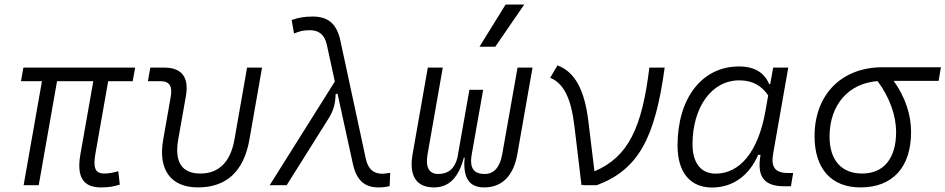

<svg xmlns="http://www.w3.org/2000/svg" viewBox="-20 -815 4161 845"><path d="M424.3 9.8C456.5 9.8 479.5 6.3 507.3 -2.4L500.5 -61.5C477.5 -54.7 458 -51.3 438.5 -51.3C397 -51.3 389.2 -78.6 400.4 -141.6L456.1 -457.5H564L574.7 -517.6H83L72.3 -457.5H164.6L84 0H150.4L231 -457.5H390.6L334 -136.7C315.9 -35.2 346.7 9.8 424.3 9.8Z M851.1 9.8C976.6 9.8 1053.2 -61 1077.6 -200.2L1133.3 -517.6H1067.4L1011.7 -200.2C994.1 -102.1 943.4 -51.3 861.8 -51.3C780.3 -51.3 747.1 -102.1 764.2 -200.2L797.9 -390.6C813 -475.1 780.8 -517.6 701.2 -517.6H641.6L630.9 -457.5H688.5C725.6 -457.5 739.7 -435.5 731.4 -389.2L698.2 -200.2C674.8 -68.4 731.4 9.8 851.1 9.8Z M1646.5 9.8C1664.1 9.8 1678.2 8.3 1694.8 3.9L1697.3 -54.2C1678.2 -51.8 1668.5 -50.3 1663.6 -50.3C1625 -50.3 1601.1 -68.8 1590.3 -114.7L1477.1 -640.6C1460.4 -713.4 1420.9 -742.2 1356 -742.2C1317.9 -742.2 1292 -736.8 1263.7 -727.1L1273.9 -667.5C1297.4 -677.2 1314 -682.1 1343.8 -682.1C1381.8 -682.1 1408.2 -664.1 1418.5 -617.7L1453.6 -456.1L1167 0H1241.7L1426.3 -293.9C1448.2 -329.1 1456.1 -358.9 1457 -400.4L1465.3 -403.3L1533.7 -90.8C1550.3 -19.5 1585.9 9.8 1646.5 9.8Z M2110.8 9.8C2189.9 9.8 2240.2 -41.5 2256.8 -136.7L2323.7 -517.6H2257.8L2190.4 -136.7C2180.7 -79.6 2153.8 -49.3 2113.3 -49.3C2066.4 -49.3 2047.4 -74.2 2054.7 -127.4L2106.4 -419.9H2045.9L1993.2 -121.6C1981.4 -72.3 1952.1 -49.3 1908.7 -49.3C1867.7 -49.3 1851.6 -79.6 1861.8 -136.7L1928.7 -517.6H1862.8L1795.9 -136.7C1779.3 -41.5 1811.5 9.8 1890.1 9.8C1955.1 9.8 1998.5 -32.7 2021.5 -121.6H2024.9C2016.6 -32.7 2044.4 9.8 2110.8 9.8ZM2090.3 -609.4H2159.7L2287.1 -794.9H2205.1Z M2539.1 0 2548.3 -2 2546.9 0H2606.9C2789.6 -68.8 2862.8 -206.5 2905.3 -517.6H2837.9C2805.7 -253.4 2746.1 -125 2596.2 -61L2569.8 -278.8C2553.2 -417.5 2511.7 -498 2433.6 -527.3L2401.4 -472.7C2461.4 -447.8 2493.7 -381.8 2508.3 -257.8Z M3369.6 -444.3H3365.7C3343.8 -494.1 3303.2 -522.5 3231.9 -522.5C3069.8 -522.5 2961.9 -383.3 2961.9 -174.3C2961.9 -57.1 3017.1 10.3 3113.8 10.3C3204.6 10.3 3277.3 -42 3316.9 -133.8H3327.1C3310.5 -36.6 3342.3 4.9 3433.6 4.9H3460.9L3470.7 -53.7H3447.8C3390.6 -53.7 3372.1 -80.1 3382.8 -139.6L3449.2 -517.6H3382.8ZM3233.9 -461.4C3294.9 -461.4 3334.5 -434.6 3360.8 -395L3348.6 -325.7C3316.4 -144.5 3234.9 -50.8 3129.4 -50.8C3065.4 -50.8 3027.8 -97.2 3027.8 -180.2C3027.8 -340.8 3110.4 -461.4 3233.9 -461.4Z M3767.1 9.8C3908.7 9.8 3989.7 -79.1 3989.7 -233.9C3989.7 -309.6 3964.8 -386.7 3913.1 -459H4110.8L4121.1 -519H3863.8C3683.6 -519 3564.9 -398.4 3564.9 -215.8C3564.9 -72.3 3638.7 9.8 3767.1 9.8ZM3842.3 -458C3898.9 -381.8 3923.8 -301.8 3923.8 -233.9C3923.8 -117.7 3869.1 -51.3 3774.4 -51.3C3683.1 -51.3 3630.9 -110.4 3630.9 -213.9C3630.9 -353.5 3714.4 -448.7 3842.3 -458Z"/></svg>

Font: Cascadia Mono PL Light
Style: Italic
Weight: 300
Italic angle: -10°
Monospace: yes
Designer: Aaron Bell
Foundry: Saja Typeworks
Version: Version 2404.023